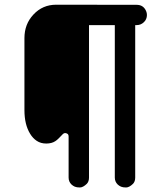

<svg xmlns="http://www.w3.org/2000/svg" viewBox="-20 -684 663 832"><path d="M85.9 -519Q85.9 -579.6 125 -621.1Q164.6 -663.6 223.6 -663.6L572.3 -663.1Q601.6 -663.1 613.3 -635.7Q616.7 -627.9 616.7 -618.9Q616.7 -609.9 613.3 -601.8Q609.9 -593.8 603.5 -587.9Q590.3 -575.2 572.3 -575.2H565.9V85.4Q565.9 102.5 556.6 112.3Q540 128.4 526.4 128.4Q512.7 128.4 504.6 125Q496.6 121.6 490.2 115.7Q477.5 103.5 477.5 85.4V-575.2H365.7V85.4Q365.7 102.5 356.4 112.3Q339.8 128.4 326.2 128.4Q312.5 128.4 304.4 125Q296.4 121.6 290 115.7Q277.3 103.5 277.3 85.4V-91.8Q277.3 -101.1 272.2 -104.2Q267.1 -107.4 262.2 -107.4Q257.3 -107.4 252.9 -103.5Q242.7 -92.8 234.6 -84.7Q226.6 -76.7 219.7 -72.3Q204.1 -62 180.4 -62Q156.7 -62 139.4 -73.5Q122.1 -85 110.4 -104.5Q85.9 -144.5 85.9 -206.5Z"/></svg>

Font: Supermercado
Style: Regular
Weight: 400
Designer: James Grieshaber
Foundry: James Grieshaber
Version: Version 1.002